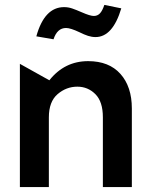

<svg xmlns="http://www.w3.org/2000/svg" viewBox="-20 -762 613 782"><path d="M339 -513Q243 -513 181 -435L61 -502V0H179V-284Q179 -348 214.5 -378.5Q250 -409 295 -409Q338 -409 368.5 -378.5Q399 -348 399 -284V0H517V-320Q517 -409 470.5 -461Q424 -513 339 -513ZM249 -648Q267 -648 303 -631Q323 -621 338.5 -616Q354 -611 369 -611Q439 -611 474 -728L405 -742Q397 -718 387 -707.5Q377 -697 362 -697Q347 -697 313 -712Q290 -722 274 -727.5Q258 -733 241 -733Q161 -733 128 -614L198 -602Q213 -648 249 -648Z"/></svg>

Font: Geom Medium
Style: Bold
Weight: 500
Version: Version 1.102